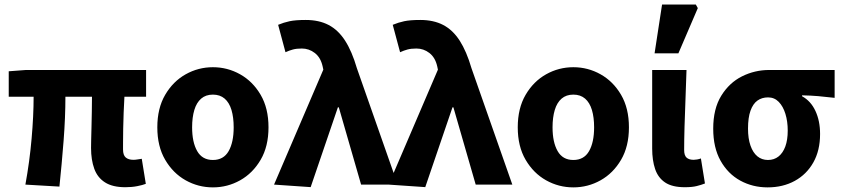

<svg xmlns="http://www.w3.org/2000/svg" viewBox="-20 -799 3644 831"><path d="M522.6 11.3Q467.1 11.3 434.5 -9.6Q401.8 -30.4 388 -68.7Q374.1 -107 374.1 -158.4Q374.1 -169.4 374.6 -193.4Q375.1 -217.5 376 -249.5Q376.9 -281.5 377.4 -315.4Q377.9 -349.3 378.1 -380.4H263.1Q263.1 -291.5 255.3 -190.2Q247.4 -89 237.2 8.6L89.9 0Q108.2 -100.1 116.8 -199.2Q125.5 -298.3 125.5 -380.4H17.8V-490.5L92 -496.1H612.3V-380.4H518.5Q516.7 -348.1 515.2 -312Q513.7 -275.8 513.2 -242.5Q512.7 -209.2 512.6 -185.1Q512.5 -160.9 512.5 -152.4Q512.5 -127.4 524.2 -117.4Q535.9 -107.3 557.6 -107.3Q565.1 -107.3 574.1 -108.8Q583.2 -110.3 593.6 -111.7L611.1 -3.3Q597 2.2 573.8 6.7Q550.6 11.3 522.6 11.3Z M901.5 12Q838.4 12 783.6 -18.6Q728.9 -49.3 694.9 -107.4Q660.9 -165.4 660.9 -247.9Q660.9 -330.5 694.9 -388.6Q728.9 -446.7 783.6 -477.4Q838.4 -508.1 901.5 -508.1Q964.6 -508.1 1019.3 -477.4Q1074.1 -446.7 1108.1 -388.6Q1142.1 -330.5 1142.1 -247.9Q1142.1 -165.4 1108.1 -107.4Q1074.1 -49.3 1019.3 -18.6Q964.6 12 901.5 12ZM901.5 -106.6Q947.7 -106.6 969.6 -145Q991.4 -183.3 991.4 -247.9Q991.4 -291 981.9 -323Q972.3 -354.9 952.3 -372.2Q932.2 -389.5 901.5 -389.5Q870.7 -389.5 850.7 -372.2Q830.6 -354.9 821.1 -323Q811.5 -291 811.5 -247.9Q811.5 -183.3 833.5 -145Q855.4 -106.6 901.5 -106.6Z M1324.6 10.9 1166.1 0 1379.4 -497.6 1376.3 -512.1Q1367.7 -550.2 1342.6 -569.6Q1317.5 -589 1286.4 -589Q1263.5 -589 1247.9 -584.8Q1232.4 -580.6 1215.6 -573L1183.8 -691.6Q1208.2 -701.8 1233.6 -707.2Q1259 -712.6 1303.3 -712.6Q1360.7 -712.6 1402.3 -690.9Q1443.9 -669.2 1473.7 -622.9Q1503.4 -576.6 1524.6 -503.9L1701.4 0H1542.9L1446.4 -334.4H1442.4Z M1820.6 10.9 1662.1 0 1875.4 -497.6 1872.3 -512.1Q1863.7 -550.2 1838.6 -569.6Q1813.5 -589 1782.4 -589Q1759.5 -589 1743.9 -584.8Q1728.4 -580.6 1711.6 -573L1679.8 -691.6Q1704.2 -701.8 1729.6 -707.2Q1755 -712.6 1799.3 -712.6Q1856.7 -712.6 1898.3 -690.9Q1939.9 -669.2 1969.7 -622.9Q1999.4 -576.6 2020.6 -503.9L2197.4 0H2038.9L1942.4 -334.4H1938.4Z M2461.5 12Q2398.4 12 2343.6 -18.6Q2288.9 -49.3 2254.9 -107.4Q2220.9 -165.4 2220.9 -247.9Q2220.9 -330.5 2254.9 -388.6Q2288.9 -446.7 2343.6 -477.4Q2398.4 -508.1 2461.5 -508.1Q2524.6 -508.1 2579.3 -477.4Q2634.1 -446.7 2668.1 -388.6Q2702.1 -330.5 2702.1 -247.9Q2702.1 -165.4 2668.1 -107.4Q2634.1 -49.3 2579.3 -18.6Q2524.6 12 2461.5 12ZM2461.5 -106.6Q2507.7 -106.6 2529.6 -145Q2551.4 -183.3 2551.4 -247.9Q2551.4 -291 2541.9 -323Q2532.3 -354.9 2512.3 -372.2Q2492.2 -389.5 2461.5 -389.5Q2430.7 -389.5 2410.7 -372.2Q2390.6 -354.9 2381.1 -323Q2371.5 -291 2371.5 -247.9Q2371.5 -183.3 2393.5 -145Q2415.4 -106.6 2461.5 -106.6Z M2944 11.3Q2889.1 11.3 2858.6 -9.3Q2828 -29.9 2815.4 -67.6Q2802.7 -105.4 2802.7 -155.9V-496.1H2951.3Q2949.5 -438.1 2947 -373.5Q2944.4 -308.8 2942.7 -250.1Q2941.1 -191.3 2941.1 -149.9Q2941.1 -126.2 2951.6 -116.8Q2962 -107.3 2982.3 -107.3Q2988.5 -107.3 2997.3 -108.8Q3006.2 -110.3 3013.6 -113.3L3031.1 -4.9Q3015.1 1.4 2995.3 6.3Q2975.6 11.3 2944 11.3ZM2813.1 -568.2 2845.5 -779.4H2991.6L3000.2 -763.9L2916.2 -568.2Z M3302.2 12Q3237.5 12 3184 -17.3Q3130.5 -46.6 3098.7 -103.3Q3066.9 -159.9 3066.9 -242.2Q3066.9 -328.1 3101.6 -384.5Q3136.4 -441 3191.6 -468.6Q3246.9 -496.1 3309.1 -496.1H3592.4V-375.5Q3552.1 -380.1 3521.1 -382.9Q3490.2 -385.6 3451.5 -386.4V-382.4Q3489.3 -361.9 3509.3 -318.8Q3529.4 -275.7 3529.4 -219.2Q3529.4 -147.6 3500.2 -95.9Q3471.1 -44.2 3419.8 -16.1Q3368.5 12 3302.2 12ZM3303.8 -106.6Q3330.4 -106.6 3349.5 -121.7Q3368.5 -136.7 3379 -165.1Q3389.4 -193.5 3389.4 -234Q3389.4 -273.5 3379.4 -306.1Q3369.4 -338.7 3350.5 -358.1Q3331.6 -377.5 3304.2 -377.5Q3277.6 -377.5 3258.3 -363.7Q3239 -349.9 3228.3 -320Q3217.5 -290.2 3217.5 -242.2Q3217.5 -199.3 3228.2 -168.8Q3238.8 -138.4 3258 -122.5Q3277.3 -106.6 3303.8 -106.6Z"/></svg>

Font: Source Sans 3
Style: Regular
Weight: 200
Designer: Paul D. Hunt
Foundry: Adobe
Version: Version 3.046;hotconv 1.0.118;makeotfexe 2.5.65603